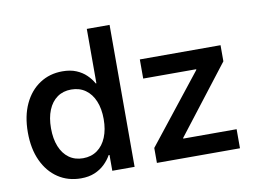

<svg xmlns="http://www.w3.org/2000/svg" viewBox="-79 -843 1284 969"><g transform="rotate(-10 563.5 -359.0)"><path d="M262.2 10.3Q195.8 10.3 145 -23.4Q94.2 -57.1 65.7 -118.7Q37.1 -180.2 37.1 -264.2Q37.1 -348.1 65.9 -409.7Q94.7 -471.2 145.5 -504.6Q196.3 -538.1 261.7 -538.1Q302.7 -538.1 332.5 -525.6Q362.3 -513.2 383.3 -492.9Q404.3 -472.7 417.5 -448.7H420.9V-727.5H537.6V0H423.3V-81.1H418.9Q405.3 -56.6 383.8 -35.9Q362.3 -15.1 332.3 -2.4Q302.2 10.3 262.2 10.3ZM289.6 -87.9Q332 -87.9 362.5 -109.9Q393.1 -131.8 409.4 -171.6Q425.8 -211.4 425.8 -264.6Q425.8 -317.9 409.4 -357.2Q393.1 -396.5 362.5 -418.2Q332 -439.9 289.6 -439.9Q248 -439.9 218 -418.5Q188 -397 171.9 -357.7Q155.8 -318.4 155.8 -264.6Q155.8 -210.4 171.9 -170.9Q188 -131.3 218 -109.6Q248 -87.9 289.6 -87.9ZM651.9 0V-76.7L929.2 -427.7V-431.2H657.7V-529.3H1071.3V-446.8L804.2 -101.1V-97.7H1077.6V0Z"/></g></svg>

Font: Inter Cardless Tabular Medium
Style: Regular
Weight: 500
Designer: Rasmus Andersson
Foundry: rsms
Version: Version 4.000;git-4fc901f